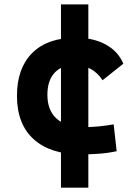

<svg xmlns="http://www.w3.org/2000/svg" viewBox="-20 -701 626 884"><path d="M260.7 163.1V-680.7H386.7V163.1ZM353.5 9.8Q212.4 9.8 135.3 -59.8Q58.1 -129.4 58.1 -259.8Q58.1 -386.7 128.4 -457Q198.6 -527.3 329.1 -527.3Q409.4 -527.3 466.7 -496.1Q523.9 -464.8 547.9 -407.7L452.1 -331.5Q430.8 -365.1 397.7 -383.5Q364.5 -401.9 325.2 -401.9Q264.9 -401.9 231.6 -366.2Q198.2 -330.5 198.2 -264.6Q198.2 -191.9 241.7 -153.8Q285.2 -115.7 365.2 -115.7Q400.3 -115.7 435.3 -119.1Q470.3 -122.6 503.4 -128.4L517.1 -4.9Q477.6 3.9 435.5 6.8Q393.4 9.8 353.5 9.8Z"/></svg>

Font: Cascadia Code PL
Style: Regular
Weight: 400
Monospace: yes
Designer: Aaron Bell
Foundry: Saja Typeworks
Version: Version 2102.003